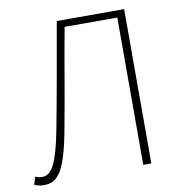

<svg xmlns="http://www.w3.org/2000/svg" viewBox="-82 -802 834 890"><g transform="rotate(-10 335.0 -356.5)"><path d="M53 13C118 13 156 -27 193 -232C222 -386 246 -538 275 -693H523V0H561V-726H244C213 -551 187 -400 156 -237C121 -53 90 -26 51 -26C40 -26 31 -28 20 -33L9 4C26 11 42 13 53 13Z"/></g></svg>

Font: Noto Sans CJK JP Thin
Style: Regular
Weight: 250
Designer: Ryoko NISHIZUKA (kana & ideographs); Paul D. Hunt (Latin, Greek & Cyrillic); Wenlong ZHANG (bopomofo); Sandoll Communica
Foundry: Adobe Systems Incorporated
Version: Version 1.004;PS 1.004;hotconv 1.0.82;makeotf.lib2.5.63406